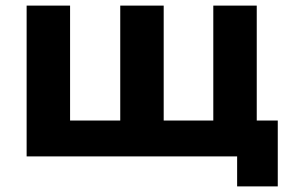

<svg xmlns="http://www.w3.org/2000/svg" viewBox="-20 -558 1011 685"><path d="M896 -538V0H75V-538H230V-128H409V-538H564V-128H741V-538ZM971 -128V107H826V0H737V-128Z"/></svg>

Font: APTA Sans Regular
Style: Bold Italic
Weight: 700
Version: Version 7.200